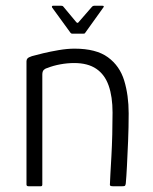

<svg xmlns="http://www.w3.org/2000/svg" viewBox="-20 -647 530 667"><path d="M79 0Q72 0 72 -6Q72 -113 72 -220Q72 -327 72 -434Q72 -440 75.5 -444Q79 -448 91 -452Q105 -456 130 -462Q155 -468 184.5 -473Q214 -478 239 -478Q314 -478 355 -448Q396 -418 411.5 -367Q427 -316 427 -253Q427 -205 425 -157Q423 -109 421 -70Q419 -31 417 -10Q416 -3 414 -1.5Q412 0 405 0H372Q365 0 363 -2Q361 -4 362 -10Q362 -17 363.5 -42.5Q365 -68 367 -104Q369 -140 370 -180Q371 -220 371 -256Q371 -311 357.5 -349.5Q344 -388 314.5 -408Q285 -428 238 -428Q214 -428 189.5 -423.5Q165 -419 145 -411Q139 -410 133 -405Q127 -400 127 -388Q127 -328 127 -264Q127 -200 127 -135.5Q127 -71 127 -6Q127 0 122 0ZM231 -530Q227 -530 225 -533L161 -621Q160 -623 160.5 -625Q161 -627 164 -627H193Q198 -627 200 -624L245 -570Q250 -565 253 -570L300 -624Q303 -627 307 -627H336Q340 -627 340.5 -625Q341 -623 339 -621L276 -533Q275 -530 270 -530Z"/></svg>

Font: Glory Light
Style: Regular
Weight: 300
Version: Version 1.011